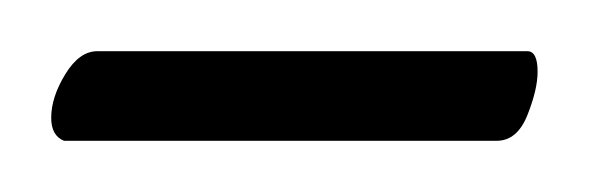

<svg xmlns="http://www.w3.org/2000/svg" viewBox="-21 -479 233 75"><path d="M4 -424Q-1 -426 -1 -433Q-1 -441 4.5 -450Q10 -459 17 -459H185Q189 -459 189 -451Q189 -444 185 -434Q181 -424 173 -424Z"/></svg>

Font: Carattere
Style: Regular
Weight: 400
Designer: Robert E. Leuschke
Foundry: Robert E. Leuschke
Version: Version 1.010; ttfautohint (v1.8.3)